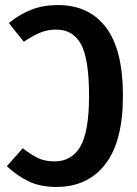

<svg xmlns="http://www.w3.org/2000/svg" viewBox="-20 -725 541 759"><path d="M466 -347Q466 -165 396 -75.5Q326 14 203 14Q140 14 94.5 -7.5Q49 -29 7 -68L70 -139Q103 -113 130.5 -100Q158 -87 196 -87Q263 -87 297.5 -145.5Q332 -204 332 -347Q332 -493 300 -550.5Q268 -608 203 -608Q168 -608 140 -596.5Q112 -585 74 -560L15 -634Q60 -670 106 -687.5Q152 -705 209 -705Q332 -705 399 -616.5Q466 -528 466 -347Z"/></svg>

Font: Fira Sans Compressed Medium
Style: Regular
Weight: 500
Width: 1
Designer: bBox Type GmbH & Carrois Corporate GbR & Edenspiekermann AG
Foundry: bBox Type GmbH & Carrois Corporate GbR & Edenspiekermann AG
Version: Version 4.301